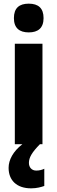

<svg xmlns="http://www.w3.org/2000/svg" viewBox="-20 -788 314 1049"><path d="M137 -768C85 -768 56 -744 56 -689C56 -635 86 -611 137 -611C188 -611 218 -635 218 -689C218 -743 190 -768 137 -768ZM138 102C138 72 155 44 198 0H212V-549H61V0H102C52 39 27 85 27 129C27 197 71 241 150 241C181 241 205 234 222 228V134C212 139 197 144 178 144C154 144 138 127 138 102Z"/></svg>

Font: Noto Sans Gurmukhi UI Condensed ExtraBold
Style: Regular
Weight: 800
Width: 3
Designer: Jelle Bosma - Monotype Design Team
Foundry: Monotype Imaging Inc.
Version: Version 2.004